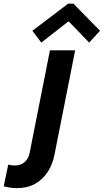

<svg xmlns="http://www.w3.org/2000/svg" viewBox="-139 -793 557 1030"><path d="M-46.9 216.3Q-67.4 216.3 -86.7 213.1Q-106 210 -119.1 206.5L-94.7 89.4Q-87.4 92.8 -75.7 93.8Q-64 94.7 -58.1 94.7Q-26.4 94.7 -6.3 75.9Q13.7 57.1 19.5 29.8L128.9 -522.9H264.2L152.8 39.1Q142.6 89.8 116.5 129.9Q90.3 169.9 49.3 193.1Q8.3 216.3 -46.9 216.3ZM82.5 -564.5 34.7 -627.9 226.6 -773.4H254.9L397.5 -627.9L339.4 -564.5L230.5 -677.2H226.6Z"/></svg>

Font: Reddit Sans
Style: Bold Italic
Weight: 700
Italic angle: -11.25°
Designer: Stephen Hutchings
Version: Version 1.013